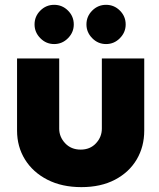

<svg xmlns="http://www.w3.org/2000/svg" viewBox="-20 -755 654 788"><path d="M314 13Q234 13 174.5 -17.5Q115 -48 82.5 -100.5Q50 -153 50 -219V-515H223V-227Q223 -193 247.5 -167Q272 -141 311 -141Q350 -141 374 -167Q398 -193 398 -227V-515H572V-219Q572 -153 541 -100.5Q510 -48 452 -17.5Q394 13 314 13ZM415.3 -574.2Q382.1 -574.2 358.5 -598.3Q334.8 -622.3 334.8 -654.7Q334.8 -687.9 358.5 -711.5Q382.1 -735.2 415.3 -735.2Q448.5 -735.2 472.1 -711.5Q495.8 -687.9 495.8 -654.7Q495.8 -622.3 472.1 -598.3Q448.5 -574.2 415.3 -574.2ZM202.3 -574.2Q169.1 -574.2 145.5 -598.3Q121.8 -622.3 121.8 -654.7Q121.8 -687.9 145.5 -711.5Q169.1 -735.2 202.3 -735.2Q235.5 -735.2 259.1 -711.5Q282.8 -687.9 282.8 -654.7Q282.8 -622.3 259.1 -598.3Q235.5 -574.2 202.3 -574.2Z"/></svg>

Font: MuseoModerno ExtraBold
Style: Regular
Weight: 800
Designer: Pablo Cosgaya, Héctor Gatti, Marcela Romero, and the Authors of The MuseoModerno Project.
Foundry: Omnibus-Type Team
Version: Version 1.001